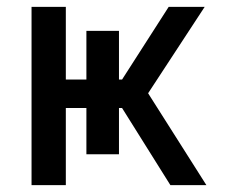

<svg xmlns="http://www.w3.org/2000/svg" viewBox="-20 -540 669 560"><path d="M72 0V-520H172V-308H232V-450H327V-308H336L472 -520H577L412 -268L582 0H477L336 -225H327V-90H232V-225H172V0Z"/></svg>

Font: M PLUS 1p Medium
Style: Regular
Weight: 500
Version: Version 1.062